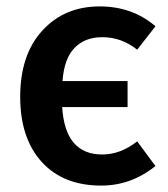

<svg xmlns="http://www.w3.org/2000/svg" viewBox="-20 -564 524 599"><path d="M296 15Q177 15 110 -59Q43 -133 43 -262Q43 -393 112 -468.5Q181 -544 291 -544Q393 -544 465 -482L408 -409Q359 -448 299 -448Q245 -448 212.5 -414.5Q180 -381 175 -311H378V-230H174Q183 -82 299 -82Q356 -82 408 -123L465 -46Q389 15 296 15Z"/></svg>

Font: Trujillo Medium
Style: Regular
Weight: 500
Designer: Fira Sans original fonts by bBox Type GmbH, Carrois Corporate GbR, & Edenspiekermann AG / Changes by Cristiano Sobral
Foundry: Fira Sans original fonts by bBox Type GmbH, Carrois Corporate GbR, & Edenspiekermann AG / Changes by Cristiano Sobral
Version: Version 4.301;October 17, 2021;FontCreator 14.0.0.2814 64-bi